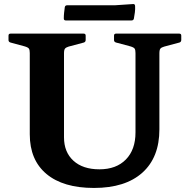

<svg xmlns="http://www.w3.org/2000/svg" viewBox="-20 -915 935 948"><path d="M22 -739Q22 -749 32 -749H393Q403 -749 403 -739V-718Q403 -708 394 -705L319 -685Q306 -681 301 -675Q296 -669 296 -651V-237Q296 -164 342.5 -121.5Q389 -79 471 -79Q554 -79 601.5 -127.5Q649 -176 649 -261V-653Q649 -668 645 -674.5Q641 -681 624 -686L553 -705Q543 -708 543 -717V-739Q543 -749 553 -749H865Q875 -749 875 -739V-718Q875 -708 866 -705L791 -685Q777 -681 772 -675Q767 -669 767 -651V-276Q767 -138 683 -62.5Q599 13 444 13Q292 13 209.5 -56Q127 -125 127 -252V-653Q127 -668 123 -674.5Q119 -681 102 -686L32 -705Q22 -708 22 -717ZM300 -880Q302 -889 312 -889H548L637 -895Q646 -896 647 -886Q648 -870 646 -854.5Q644 -839 641 -823Q639 -814 629 -814H305Q295 -814 295 -824Q295 -838 296.5 -852Q298 -866 300 -880Z"/></svg>

Font: Hahmlet
Style: Bold
Weight: 700
Designer: Minjoo Ham & Mark Frömberg
Foundry: hypertype
Version: Version 1.002; ttfautohint (v1.8.3)